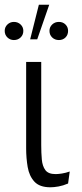

<svg xmlns="http://www.w3.org/2000/svg" viewBox="-38 -783 348 815"><path d="M251 -4Q230 5 210.5 8.5Q191 12 176 12Q130 12 108 -12Q86 -36 79.5 -74Q73 -112 73 -153V-520H137V-167Q137 -134 139.5 -106Q142 -78 154.5 -61Q167 -44 198 -44Q209 -44 225 -46.5Q241 -49 258 -55ZM90 -616 127 -763H171L120 -616ZM21 -613Q5 -613 -6.5 -624Q-18 -635 -18 -652Q-18 -668 -6.5 -679Q5 -690 21 -690Q38 -690 49.5 -679Q61 -668 61 -652Q61 -635 49.5 -624Q38 -613 21 -613ZM212 -613Q195 -613 183.5 -624Q172 -635 172 -652Q172 -668 183.5 -679Q195 -690 212 -690Q229 -690 240 -679Q251 -668 251 -652Q251 -635 240 -624Q229 -613 212 -613Z"/></svg>

Font: Murecho Light
Style: Regular
Weight: 300
Designer: Neil Summerour
Foundry: Positype
Version: Version 1.010; ttfautohint (v1.8.3)